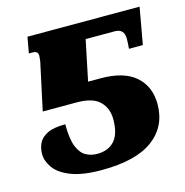

<svg xmlns="http://www.w3.org/2000/svg" viewBox="-86 -617 681 708"><g transform="rotate(-15 254.0 -263.0)"><path d="M218 10Q145 10 101.5 -7Q58 -24 39 -50.5Q20 -77 20 -104Q20 -126 29 -145Q38 -164 62 -176Q86 -188 131 -188Q131 -131 143 -102Q155 -73 174.5 -62.5Q194 -52 217 -52Q260 -52 283.5 -78.5Q307 -105 307 -160Q307 -202 280.5 -228.5Q254 -255 193 -255H63L102 -436Q104 -451 104 -457Q104 -475 84 -475H69L80 -536H508L483 -396H430Q431 -407 431.5 -416Q432 -425 432 -434Q432 -472 396 -472H285L253 -318H301Q390 -318 434.5 -278.5Q479 -239 479 -172Q479 -87 414 -38.5Q349 10 218 10Z"/></g></svg>

Font: Noto Serif ExtraBold
Style: Italic
Weight: 800
Italic angle: -12°
Designer: Monotype Design Team
Foundry: Monotype Imaging Inc.
Version: Version 2.013